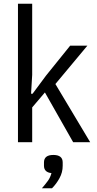

<svg xmlns="http://www.w3.org/2000/svg" viewBox="-20 -760 517 1026"><path d="M76 -740H152V-360L146 -259H154L226 -356L355 -516H447L276 -311L462 0H371L220 -266L152 -186V0H76ZM265 68Q315 68 315 108V126Q315 161 298 192Q281 223 258 246H204Q224 223 236.5 205.5Q249 188 255 165Q235 163 225 153Q215 143 215 126V108Q215 68 265 68Z"/></svg>

Font: IBM Plex Sans Cond
Style: Regular
Weight: 400
Width: 3
Designer: Mike Abbink, Paul van der Laan, Pieter van Rosmalen
Foundry: Bold Monday
Version: Version 1.3